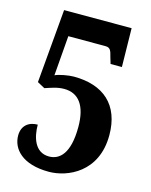

<svg xmlns="http://www.w3.org/2000/svg" viewBox="-110 -786 682 868"><g transform="rotate(15 230.5 -352.0)"><path d="M203 10C290 10 425 -47 425 -220C425 -363 340 -435 202 -435C177 -435 133 -427 115 -418L130 -605H304C327 -605 331 -591 338 -563L347 -533H400L397 -714H81L51 -369L86 -350C114 -359 141 -370 174 -370C242 -370 280 -320 280 -220C280 -95 235 -57 186 -57C119 -57 100 -125 100 -183C58 -183 27 -159 27 -113C27 -51 78 10 203 10Z"/></g></svg>

Font: Noto Serif Armenian ExtraCondensed ExtraBold
Style: Regular
Weight: 800
Width: 2
Designer: Monotype Design Team
Foundry: Monotype Imaging Inc.
Version: Version 2.008